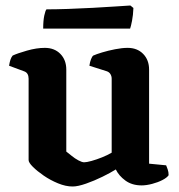

<svg xmlns="http://www.w3.org/2000/svg" viewBox="-20 -674 651 698"><path d="M244 4Q219 4 191 -7.5Q163 -19 139 -35.5Q115 -52 99.5 -67.5Q84 -83 84 -92V-388Q84 -398 80 -405Q76 -412 67 -415L13 -435Q15 -448 18 -457Q21 -466 26 -472Q43 -480 78 -490Q113 -500 143 -500Q178 -500 199.5 -478Q221 -456 221 -421V-123Q229 -117 240.5 -107.5Q252 -98 265 -91Q278 -84 286 -84Q295 -84 313 -89Q331 -94 351 -102Q371 -110 386 -119V-388Q386 -397 381.5 -404.5Q377 -412 368 -415L305 -435Q307 -449 311 -459Q315 -469 319 -472Q330 -477 351.5 -483.5Q373 -490 398.5 -495Q424 -500 444 -500Q479 -500 500.5 -478Q522 -456 522 -421V-79L584 -73Q586 -68 589.5 -58.5Q593 -49 593 -37Q587 -28 570.5 -19.5Q554 -11 533 -5.5Q512 0 495 0Q460 0 436 -17.5Q412 -35 401 -58Q382 -46 352.5 -31.5Q323 -17 293 -6.5Q263 4 244 4ZM137 -570Q137 -599 141 -617.5Q145 -636 149 -640Q182 -640 226.5 -641.5Q271 -643 317 -645.5Q363 -648 400 -650.5Q437 -653 454 -654L465 -645Q464 -619 460 -598.5Q456 -578 453 -570Z"/></svg>

Font: Texturina Medium 12pt
Style: Bold
Weight: 700
Version: Version 1.002